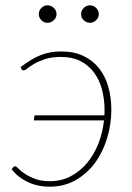

<svg xmlns="http://www.w3.org/2000/svg" viewBox="-20 -694 496 720"><path d="M23.5 0ZM57.5 -442.5Q78 -458 96.5 -469.2Q115 -480.5 133 -487.5Q151 -494.5 169.8 -497.8Q188.5 -501 210 -501Q258 -501 293.2 -484Q328.5 -467 351.8 -437.5Q375 -408 386.2 -368.2Q397.5 -328.5 397.5 -283Q397.5 -227.5 381.5 -175.2Q365.5 -123 335.8 -82.8Q306 -42.5 263.2 -18.2Q220.5 6 166.5 6Q119.5 6 82.8 -12Q46 -30 23.5 -59.5L30 -67Q31 -68 33 -69.2Q35 -70.5 37.5 -70.5Q40.5 -70.5 49 -61.8Q57.5 -53 73 -42.5Q88.5 -32 111.8 -23.2Q135 -14.5 167 -14.5Q210 -14.5 245.2 -33Q280.5 -51.5 306.5 -82.8Q332.5 -114 348.8 -155.2Q365 -196.5 370 -242.5H107L109.5 -261.5H371.5Q372 -266.5 372 -271.5Q372 -276.5 372 -282Q372 -323 362.2 -359.2Q352.5 -395.5 332.2 -422.5Q312 -449.5 281.5 -465Q251 -480.5 209 -480.5Q174 -480.5 149.5 -472.5Q125 -464.5 108.8 -455Q92.5 -445.5 82.8 -437.5Q73 -429.5 67.5 -430Q64.5 -430.5 63.2 -431.5Q62 -432.5 60.5 -435ZM192 -641Q192 -628 181.8 -618.2Q171.5 -608.5 158.5 -608.5Q145 -608.5 135.2 -618.2Q125.5 -628 125.5 -641Q125.5 -654.5 135.2 -664.2Q145 -674 158.5 -674Q171.5 -674 181.8 -664.2Q192 -654.5 192 -641ZM350.5 -641Q350.5 -628 340.5 -618.2Q330.5 -608.5 317.5 -608.5Q304 -608.5 294 -618.2Q284 -628 284 -641Q284 -654.5 294 -664.2Q304 -674 317.5 -674Q330.5 -674 340.5 -664.2Q350.5 -654.5 350.5 -641Z"/></svg>

Font: Lato Thin
Style: Italic
Weight: 200
Italic angle: -7°
Designer: Lukasz Dziedzic
Foundry: tyPoland Lukasz Dziedzic
Version: Version 2.007; 2014-02-27